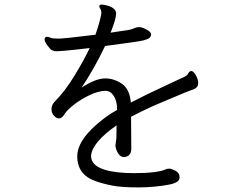

<svg xmlns="http://www.w3.org/2000/svg" viewBox="-20 -788 1040 835"><path d="M335 -407Q396 -447 437 -447H440Q478 -446 511 -423Q544 -400 549 -342Q610 -374 691 -411.5Q772 -449 783 -454.5Q794 -460 799 -469.5Q804 -479 812.5 -479Q821 -479 831.5 -461Q842 -443 842 -426Q842 -409 825 -401L788 -387Q736 -365 675 -339.5Q614 -314 550 -280L551 -142Q551 -108 521 -105H519Q498 -105 486 -137Q482 -149 482 -155L486 -186Q486 -191 486.5 -207Q487 -223 487 -243Q380 -168 376 -110Q376 -44 525 -36L563 -35Q665 -35 702 -52Q705 -54 708 -54Q711 -54 717 -54.5Q723 -55 742 -46Q761 -37 761 -16Q761 5 720 14Q653 27 581.5 27Q510 27 470.5 19.5Q431 12 396 0Q316 -28 316 -108Q316 -175 404 -250Q443 -284 489 -310V-316Q489 -348 475 -370.5Q461 -393 438 -393H437Q407 -392 370 -374.5Q333 -357 302.5 -333.5Q272 -310 260.5 -291.5Q249 -273 237 -273Q225 -273 214.5 -285Q204 -297 204 -313.5Q204 -330 216 -344Q263 -391 305 -460.5Q347 -530 370 -579Q233 -563 219 -565.5Q205 -568 198 -576Q174 -603 174 -615.5Q174 -628 184 -628Q191 -628 199.5 -624Q208 -620 233.5 -620Q259 -620 395 -637Q415 -694 421 -731Q421 -742 416.5 -749Q412 -756 412 -760Q412 -764 413.5 -766Q415 -768 423 -768Q431 -768 446 -764Q485 -753 485 -729.5Q485 -706 461 -646Q491 -651 514.5 -654Q538 -657 545.5 -659Q553 -661 559.5 -663.5Q566 -666 571 -668Q576 -670 586.5 -670Q597 -670 616.5 -660Q636 -650 636.5 -640Q637 -630 631 -624Q625 -618 604.5 -612.5Q584 -607 437 -588Q391 -491 335 -407Z"/></svg>

Font: ToneOZ-Pinyin-WenKai-Regular
Style: Regular
Weight: 400
Designer: Fontworks Inc.
Foundry: ToneOZ
Version: Version 0.240331